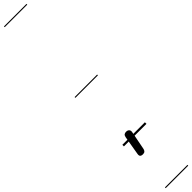

<svg xmlns="http://www.w3.org/2000/svg" viewBox="-586 -1097 1392 1392"><g transform="rotate(-45 110.5 -401.0)"><path d="M52.5 138.5Q42 138.5 35.2 135.2Q28.5 132 26.2 125.2Q24 118.5 26 108L51 -38.5Q54 -53.5 61.8 -58.8Q69.5 -64 81.5 -64Q91.5 -64 98.5 -60.2Q105.5 -56.5 109 -49.2Q112.5 -42 110.5 -31.5L83 110.5Q80.5 124.5 73.2 131.5Q66 138.5 52.5 138.5ZM52.5 138.5Q42 138.5 35.2 135.2Q28.5 132 26.2 125.2Q24 118.5 26 108L51 -38.5Q54 -53.5 61.8 -58.8Q69.5 -64 81.5 -64Q91.5 -64 98.5 -60.2Q105.5 -56.5 109 -49.2Q112.5 -42 110.5 -31.5L83 110.5Q80.5 124.5 73.2 131.5Q66 138.5 52.5 138.5ZM-5 420.5H226V428.5H-5ZM-5 -16H226V0H-5ZM-5 -505.5H226V-497.5H-5ZM-5 -1230H226V-1222H-5Z"/></g></svg>

Font: Edu VIC WA NT Pre Guide
Style: Regular
Weight: 400
Designer: Tina and Corey Anderson, Eben Sorkin, Mirko Velimirovic
Foundry: Google for Education
Version: Version 1.000